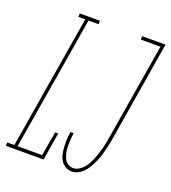

<svg xmlns="http://www.w3.org/2000/svg" viewBox="-170 -835 838 943"><g transform="rotate(20 249.5 -363.5)"><path d="M-34 0 -33 -18H4L120 -717H84L85 -735H190V-717H137L21 -18H149L171 -145H187L163 0ZM313 8Q294 8 278.5 -1.5Q263 -11 254 -26Q245 -41 241.5 -59Q238 -77 237 -96Q236 -115 237 -134Q238 -153 241 -172H258Q255 -155 254 -138.5Q253 -122 253 -105.5Q253 -89 256 -73Q259 -57 265 -43Q271 -29 284 -19.5Q297 -10 314 -10Q328 -10 342.5 -18.5Q357 -27 367 -39Q377 -51 384.5 -65Q392 -79 398 -93.5Q404 -108 408.5 -122.5Q413 -137 417 -151.5Q421 -166 424 -181Q427 -196 429 -211L513 -717H410L411 -735H533L446 -208Q443 -192 439.5 -175.5Q436 -159 432 -143Q428 -127 422.5 -111Q417 -95 410 -79.5Q403 -64 394 -49Q385 -34 373 -21Q361 -8 345 0Q329 8 313 8Z"/></g></svg>

Font: Iosevka Slab Thin Oblique
Style: Regular
Weight: 100
Italic angle: -9°
Monospace: yes
Designer: Belleve Invis
Foundry: Belleve Invis
Version: Version 11.1.0; ttfautohint (v1.8.3)